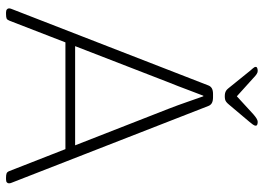

<svg xmlns="http://www.w3.org/2000/svg" viewBox="-142 -752 896 653"><g transform="rotate(90 306.5 -426.0)"><path d="M23 2Q16 2 12.5 -1Q9 -4 9 -8Q9 -10 9.5 -12.5Q10 -15 11 -17L271 -686Q274 -694 281 -698Q288 -702 300 -702H311Q324 -702 331 -698Q338 -694 341 -686L602 -17Q603 -15 603.5 -12.5Q604 -10 604 -8Q604 -4 601 -1Q598 2 590 2H585Q575 2 570 0Q565 -2 562 -10L350 -552Q338 -583 328 -612Q318 -641 308 -669H306Q295 -641 284.5 -612.5Q274 -584 261 -552L51 -10Q48 -2 43.5 0Q39 2 28 2ZM106 -200V-233H505V-200ZM395 -854Q400 -854 404 -852.5Q408 -851 408 -847Q408 -843 404 -837.5Q400 -832 395 -826L336 -756Q331 -750 327 -747Q323 -744 318.5 -743Q314 -742 308 -742Q302 -742 297.5 -743Q293 -744 289 -746.5Q285 -749 281 -754L222 -827Q218 -832 213 -837.5Q208 -843 208 -847Q208 -851 212.5 -852.5Q217 -854 222 -854Q227 -854 233 -850Q239 -846 246 -839L308 -783L369 -839Q377 -846 383.5 -850Q390 -854 395 -854Z"/></g></svg>

Font: Asap Thin
Style: Regular
Weight: 250
Designer: Pablo Cosgaya
Foundry: Omnibus-Type
Version: Version 3.001